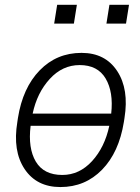

<svg xmlns="http://www.w3.org/2000/svg" viewBox="-20 -754 571 784"><path d="M53.2 -272Q72.8 -395.5 142.1 -466.8Q211.4 -538.1 313 -538.1Q409.7 -538.1 458.5 -463.9Q507.3 -389.6 488.3 -272L485.8 -255.9Q465.8 -131.8 396.7 -61Q327.6 9.8 226.6 9.8Q129.4 9.8 80.3 -64Q31.2 -137.7 50.8 -255.9ZM234.4 -39.6Q304.2 -39.6 356 -96.2Q407.7 -152.8 426.3 -240.2H105Q93.8 -148.9 126.2 -94.2Q158.7 -39.6 234.4 -39.6ZM305.2 -488.3Q234.9 -488.3 183.1 -431.6Q131.3 -375 113.3 -290H434.1Q443.8 -378.4 411.4 -433.3Q378.9 -488.3 305.2 -488.3ZM494.6 -657.7H414.6L426.8 -734.4H506.8ZM281.7 -657.7H201.2L213.4 -734.4H293.9Z"/></svg>

Font: Franko
Style: Light Italic
Weight: 300
Designer: Google
Version: Version 1.200310; 2013